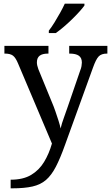

<svg xmlns="http://www.w3.org/2000/svg" viewBox="-20 -786 605 1046"><path d="M38 193Q106 193 149.5 167Q193 141 220 96.5Q247 52 263 -4L78 -441Q65 -472 50.5 -483Q36 -494 7 -494H4V-536H244V-494H241Q211 -494 196 -482.5Q181 -471 181 -446Q181 -438 183 -429Q185 -420 189 -409L262 -231Q272 -208 281.5 -180.5Q291 -153 299 -128Q307 -103 310 -86Q317 -115 328.5 -146Q340 -177 350 -207L417 -402Q422 -414 424 -425.5Q426 -437 426 -445Q426 -471 409.5 -482.5Q393 -494 360 -494H357V-536H565V-494H562Q533 -494 518 -479Q503 -464 486 -416L334 4Q308 77 284 123Q260 169 230.5 194.5Q201 220 157 230Q113 240 47 240H38ZM246 -619Q261 -638 277 -664Q293 -690 308 -717Q323 -744 333 -766H440V-756Q431 -743 413 -723Q395 -703 372.5 -681Q350 -659 327 -639.5Q304 -620 284 -606H246Z"/></svg>

Font: Noto Serif Khojki
Style: Regular
Weight: 400
Designer: Juan Bruce
Version: Version 2.002